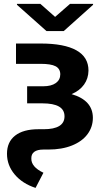

<svg xmlns="http://www.w3.org/2000/svg" viewBox="-20 -752 553 978"><path d="M430.7 -392.6Q430.2 -352.1 408.2 -321.3Q386.2 -290.5 344.7 -272.5Q452.6 -241.2 453.1 -152.3Q453.1 -105.5 425.8 -68.6Q398.4 -31.7 346.9 -11Q295.4 9.8 225.6 9.8H201.2Q170.4 9.8 154.8 21.2Q139.2 32.7 139.6 54.7Q138.2 98.1 201.2 127.9L161.1 205.1Q93.8 183.1 54.7 136.5Q15.6 89.8 15.6 31.2Q15.6 -28.8 57.1 -61.3Q98.6 -93.8 175.8 -93.8H203.1Q254.9 -93.8 281.7 -110.1Q308.6 -126.5 308.6 -159.2Q308.6 -192.9 280.5 -209.2Q252.4 -225.6 195.3 -225.6H118.2V-312.5H199.2Q241.2 -312.5 264.2 -328.9Q287.1 -345.2 287.1 -374Q286.6 -402.3 262.9 -414.6Q239.3 -426.8 187.5 -426.8H61.5V-530.3H187.5Q307.1 -530.3 368.9 -495.8Q430.7 -461.4 430.7 -392.6ZM260.7 -666 336.9 -732.4H454.1V-727.5L304.7 -593.8H216.8L66.4 -727.5V-732.4H185.5Z"/></svg>

Font: Pretendard JP
Style: Bold
Weight: 700
Designer: Base glyphs from Inter by Rasmus Andersson; Hangeul glyphs from Noto Sans CJK(Source Han Sans) by Jang Soo-young and Kan
Foundry: Kil Hyung-jin
Version: Version 1.309